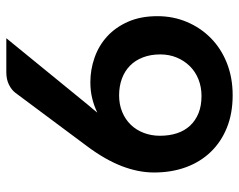

<svg xmlns="http://www.w3.org/2000/svg" viewBox="-96 -668 771 620"><g transform="rotate(-90 290.0 -357.5)"><path d="M335 -451.7Q376 -451.7 414.8 -438Q453.6 -424.3 483.2 -397.2Q512.7 -370.1 530.5 -329.6Q548.3 -289.1 548.3 -234.9Q548.3 -184.6 529.8 -140.4Q511.2 -96.2 477.8 -63Q444.3 -29.8 397.2 -11Q350.1 7.8 293 7.8Q234.9 7.8 189 -10.5Q143.1 -28.8 110.6 -62.3Q78.1 -95.7 60.8 -142.3Q43.5 -189 43.5 -246.1Q43.5 -296.9 64.2 -350.6Q85 -404.3 128.4 -462.4L300.8 -693.8Q310.1 -706.1 327.1 -714.6Q344.2 -723.1 367.2 -723.1H477.1L262.7 -460.4Q255.4 -452.1 249.3 -444.6Q243.2 -437 236.8 -429.2Q257.8 -439.5 282.2 -445.6Q306.6 -451.7 335 -451.7ZM162.1 -227.1Q162.1 -196.8 170.2 -172.1Q178.2 -147.5 194.6 -129.9Q210.9 -112.3 234.9 -102.5Q258.8 -92.8 290.5 -92.8Q319.8 -92.8 344.7 -102.8Q369.6 -112.8 387.2 -130.9Q404.8 -148.9 414.8 -173.1Q424.8 -197.3 424.8 -226.1Q424.8 -256.8 415.3 -281.7Q405.8 -306.6 388.4 -323.7Q371.1 -340.8 346.4 -349.9Q321.8 -358.9 292.5 -358.9Q263.2 -358.9 239 -348.9Q214.8 -338.9 197.8 -321.3Q180.7 -303.7 171.4 -279.3Q162.1 -254.9 162.1 -227.1Z"/></g></svg>

Font: Kdam Thmor
Style: Regular
Weight: 400
Foundry: Sovichet Tep
Version: Version 1.20